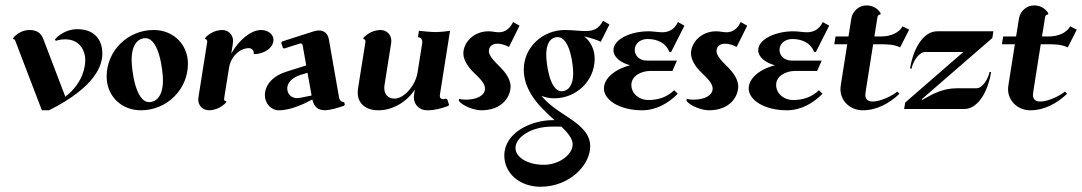

<svg xmlns="http://www.w3.org/2000/svg" viewBox="-20 -411 4080 724"><path d="M137.9 4.9H164.8C343 -84.5 366 -166.5 366 -209.5C366 -248.5 347.2 -301 270.8 -301C228.3 -301 196.3 -274.4 187 -261.7L190.7 -257.1C202.6 -261 214.8 -262.7 226.1 -262.7C275.9 -262.7 301.5 -226.3 301.5 -183.1C301.5 -162.8 294.4 -98.4 226.3 -46.4L143.3 -263.9C134.5 -287.6 117.4 -297.9 90.6 -297.9C66.9 -297.1 47.6 -287.4 30.3 -268.6L29.3 -263.7C32.5 -263.7 35.6 -262.5 36.6 -259.8Z M476.3 -184.6C476.3 -252 507.6 -267.1 528.3 -267.1C581.3 -267.1 594.5 -140.1 594.5 -108.4C594.5 -41 563.2 -25.9 542.5 -25.9C489.5 -25.9 476.3 -152.8 476.3 -184.6ZM382.1 -122.6C382.1 -50.3 436 4.9 511.5 4.9C609.4 4.9 688.7 -73.7 688.7 -170.4C688.7 -242.7 634.8 -297.9 559.3 -297.9C461.4 -297.9 382.1 -219.2 382.1 -122.6Z M729.2 -49.8C728 -42.7 727.5 -38.6 727.5 -35.9C727.5 -12.5 744.6 4.9 769.3 4.9C793 3.9 814.9 -5.9 832.5 -24.4L833.3 -29.3C828.1 -29.3 825 -32.2 825 -37.1C825 -38.1 825.9 -44.7 826.9 -51L843.8 -156.2C850.1 -196.8 883.8 -229.5 918.7 -229.5C929 -229.5 937 -221.7 937 -210.9V-207C978 -207 1011.2 -231.4 1011.2 -261C1011.2 -281.5 990.5 -297.9 964.8 -297.9C925.8 -297.9 880.4 -259.5 852.1 -209.2C857.2 -237.3 858.9 -252 858.9 -256.6C858.9 -279.8 841.8 -297.9 817.4 -297.9C793.7 -297.1 771.5 -287.4 754.2 -268.6L753.2 -263.7C758.5 -263.7 761.5 -259.8 761.5 -253.9Z M1134.8 -164.3 1058.1 -140.1C1012.7 -126 978.8 -93.3 978.8 -52C978.8 -20.5 1002.4 4.9 1031.7 4.9C1079.3 4.9 1133.5 -22.9 1157.7 -35.9C1164.3 -5.4 1182.1 4.6 1204.8 4.6C1225.8 4.6 1252 -3.9 1276.1 -11.7L1280.5 -16.6L1277.6 -25.9C1268.6 -25.9 1260.5 -32 1258.5 -43.5L1220.2 -262.2C1216.3 -284.2 1202.6 -296.1 1182.6 -296.1C1176.8 -296.1 1170.9 -295.4 1161.9 -292.5L1043.7 -254.6L1040.5 -249.8L1046.9 -230.5L1051.5 -228L1108.4 -246.1C1110.8 -246.8 1112.8 -247.1 1113.8 -247.1C1117.4 -247.1 1120.4 -244.4 1121.1 -240.5ZM1139.6 -136.5 1155 -50.8 1110.6 -42C1106.9 -41.3 1103.5 -41 1100.1 -41C1076.9 -41 1063.2 -57.9 1063.2 -77.6C1063.2 -101.3 1085 -119.6 1112.8 -128.4Z M1330.8 -82C1329.3 -72.5 1328.9 -66.4 1328.9 -61.8C1328.9 -21.2 1358.6 4.9 1407 4.9C1461.7 4.9 1514.2 -27.1 1544.4 -73.5C1541.3 -55.2 1540.5 -50.3 1540.5 -44.4C1540.5 -16.4 1561.3 4.9 1590.6 4.9C1619.4 4.9 1643.6 -1.7 1670.7 -11.7L1673.1 -16.6L1666.3 -36.9L1661.4 -39.3C1657.7 -37.8 1655 -37.1 1651.9 -37.1C1643.6 -37.1 1638.4 -41.3 1638.4 -49.6C1638.4 -50.5 1638.7 -52.5 1639.6 -58.6L1677 -294.9C1665 -292.7 1637 -290 1625.5 -290C1606.4 -290 1576.2 -293 1559.8 -294.9L1555.9 -270.5C1566.7 -270.5 1572.5 -262.9 1572.5 -251L1554.4 -136.7C1546.6 -87.9 1503.2 -39.1 1467.5 -39.1C1443.4 -39.1 1429 -54.9 1429 -79.6C1429 -83.3 1429.9 -91.1 1431.9 -102.8L1455.1 -249C1455.6 -251.7 1455.6 -254.4 1455.6 -257.1C1455.6 -280.5 1438.5 -297.9 1413.8 -297.9C1390.1 -296.9 1368.2 -287.1 1350.6 -268.6L1349.9 -263.7C1355.7 -263.7 1358.2 -260 1358.2 -253.9Z M1710.9 -38.1 1710.2 -31.2C1722.2 -12.7 1766.6 4.9 1794.9 4.9C1875.7 4.9 1905.3 -48.6 1905.3 -84.7C1905.3 -119.1 1875.5 -148.9 1858.9 -165.3C1829.1 -194.3 1823.5 -208 1823.5 -218.8C1823.5 -230.7 1831.5 -246.3 1855.7 -246.3C1868.7 -246.3 1884.3 -241.7 1899.4 -234.1L1939.2 -314.2L1914.6 -327.9C1904.3 -304.9 1885.5 -289.3 1862.1 -289.3C1856 -289.3 1849.6 -290 1843.3 -291C1837.4 -292 1829.3 -293 1822.3 -293C1763.7 -293 1727.3 -248.8 1727.3 -210C1727.3 -175.5 1757.6 -145.5 1774.4 -129.6C1805.2 -100.8 1808.8 -87.2 1808.8 -76.4C1808.8 -51.8 1779.3 -35.2 1736.6 -35.2C1729.2 -35.2 1718.5 -36.1 1710.9 -38.1Z M2039.8 -203.6C2039.8 -259.8 2065.4 -271 2082.5 -271C2129.6 -271 2141.4 -165.8 2141.4 -135.7C2141.4 -79.6 2115.2 -66.9 2097.9 -66.9C2051.5 -66.9 2039.8 -176.3 2039.8 -203.6ZM2096.9 66.4C2121.6 90.3 2139.4 111.8 2139.4 133.1C2139.4 172.4 2088.1 210.4 2030.8 210.4C1969.7 210.4 1923.8 182.4 1923.8 146.7C1923.8 107.9 1981.2 66.4 2061.8 66.4ZM1955.1 -149.4C1955.1 -115 1964.8 -86.2 1982.4 -56.2C2004.6 -18.6 2039.6 13.4 2070.8 42H2065.7C1980.5 42 1881.6 90.6 1881.6 175.5C1881.6 241.9 1939 293.2 2018.3 293.2C2126 293.2 2205.6 212.9 2205.6 140.6C2205.6 87.6 2160.2 55.9 2109.6 22.9C2077.4 2 2045.7 -20.3 2021.5 -49.6C2035.9 -43.7 2052.2 -40.3 2069.8 -40.3C2154.1 -40.3 2222.4 -106.9 2222.4 -189C2222.4 -223.6 2207.8 -253.9 2183.1 -273.7C2208.5 -267.8 2231.7 -260.5 2245.4 -253.4L2278.1 -318.8L2253.7 -332.5C2237.5 -300.8 2216.1 -293.9 2187.7 -293.9C2177.7 -293.9 2166.3 -294.7 2154.1 -295.7C2141.4 -296.6 2125.5 -297.9 2110.6 -297.9C2024.7 -297.9 1955.1 -231.4 1955.1 -149.4Z M2356 -164.8C2293 -148.4 2257.3 -112.5 2257.3 -77.6C2257.3 -31.7 2320.1 4.9 2401.1 4.9C2455.3 4.9 2501.2 -22.5 2535.6 -57.4L2522.2 -70.8C2495.4 -44.7 2462.2 -33.9 2425.3 -33.9C2388.7 -33.9 2360.8 -58.8 2360.8 -90.8C2360.8 -124.8 2397.5 -143.6 2433.6 -143.6H2515.6L2532.7 -182.6H2418.2C2392.8 -182.6 2373.5 -200.2 2373.5 -222.7C2373.5 -247.6 2395.5 -263.9 2421.6 -263.9C2460.9 -263.9 2491.7 -247.6 2503.7 -215.8L2510.5 -214.6L2560.8 -314.2L2536.4 -327.9C2522 -296.4 2497.3 -289.3 2476.8 -289.3C2461.4 -289.3 2443.6 -293 2425.3 -293C2360.8 -293 2293.2 -264.4 2293.2 -221.4C2293.2 -196.5 2318.8 -175 2356 -164.8Z M2569.3 -38.1 2568.6 -31.2C2580.6 -12.7 2625 4.9 2653.3 4.9C2734.1 4.9 2763.7 -48.6 2763.7 -84.7C2763.7 -119.1 2733.9 -148.9 2717.3 -165.3C2687.5 -194.3 2681.9 -208 2681.9 -218.8C2681.9 -230.7 2689.9 -246.3 2714.1 -246.3C2727.1 -246.3 2742.7 -241.7 2757.8 -234.1L2797.6 -314.2L2772.9 -327.9C2762.7 -304.9 2743.9 -289.3 2720.5 -289.3C2714.4 -289.3 2708 -290 2701.7 -291C2695.8 -292 2687.7 -293 2680.7 -293C2622.1 -293 2585.7 -248.8 2585.7 -210C2585.7 -175.5 2616 -145.5 2632.8 -129.6C2663.6 -100.8 2667.2 -87.2 2667.2 -76.4C2667.2 -51.8 2637.7 -35.2 2595 -35.2C2587.6 -35.2 2576.9 -36.1 2569.3 -38.1Z M2901.9 -164.8C2838.9 -148.4 2803.2 -112.5 2803.2 -77.6C2803.2 -31.7 2866 4.9 2947 4.9C3001.2 4.9 3047.1 -22.5 3081.5 -57.4L3068.1 -70.8C3041.3 -44.7 3008.1 -33.9 2971.2 -33.9C2934.6 -33.9 2906.7 -58.8 2906.7 -90.8C2906.7 -124.8 2943.4 -143.6 2979.5 -143.6H3061.5L3078.6 -182.6H2964.1C2938.7 -182.6 2919.4 -200.2 2919.4 -222.7C2919.4 -247.6 2941.4 -263.9 2967.5 -263.9C3006.8 -263.9 3037.6 -247.6 3049.6 -215.8L3056.4 -214.6L3106.7 -314.2L3082.3 -327.9C3067.9 -296.4 3043.2 -289.3 3022.7 -289.3C3007.3 -289.3 2989.5 -293 2971.2 -293C2906.7 -293 2839.1 -264.4 2839.1 -221.4C2839.1 -196.5 2864.7 -175 2901.9 -164.8Z M3174.8 -244.1 3151.1 -93.8C3149.7 -85 3149.2 -79.1 3149.2 -74.7C3149.2 -29.8 3186.5 4.9 3233.2 4.9C3287.4 4.9 3335 -22.5 3371.8 -57.4L3363.8 -65.9C3348.4 -52 3301.8 -28.1 3271.2 -28.1C3254.9 -28.1 3242.9 -34.9 3242.9 -53.7C3242.9 -56.4 3244.6 -67.6 3245.6 -74.5L3272.5 -244.1H3294.9C3324.2 -244.1 3350.3 -244.1 3374.3 -232.2L3408.2 -299.1L3383.3 -311.8C3370.4 -286.6 3336.7 -273.4 3301.5 -273.4H3277.1L3288.8 -346.7C3289.8 -352.5 3294.2 -356.4 3300 -356.4L3300.8 -361.3C3289.1 -379.9 3270.3 -390.6 3246.8 -390.6C3219.5 -390.6 3194.8 -369.1 3190.4 -341.8L3179.4 -273.4H3130.6L3126 -244.1Z M3389.4 0H3616C3667 0 3705.1 -63.2 3717.3 -139.6H3711.4C3707.8 -116.2 3685.1 -78.1 3662.6 -78.1H3587.4C3535.6 -78.1 3496.8 -56.9 3457.8 -34.2L3455.8 -36.9L3721.9 -267.6L3725.8 -293H3513.9C3462.4 -293 3423.8 -229.2 3411.6 -152.3H3417.5C3421.1 -176 3444.8 -214.8 3467.3 -214.8H3612.5L3393.3 -24.4Z M3806.9 -244.1 3783.2 -93.8C3781.7 -85 3781.2 -79.1 3781.2 -74.7C3781.2 -29.8 3818.6 4.9 3865.2 4.9C3919.4 4.9 3967 -22.5 4003.9 -57.4L3995.8 -65.9C3980.5 -52 3933.8 -28.1 3903.3 -28.1C3887 -28.1 3875 -34.9 3875 -53.7C3875 -56.4 3876.7 -67.6 3877.7 -74.5L3904.5 -244.1H3927C3956.3 -244.1 3982.4 -244.1 4006.3 -232.2L4040.3 -299.1L4015.4 -311.8C4002.4 -286.6 3968.8 -273.4 3933.6 -273.4H3909.2L3920.9 -346.7C3921.9 -352.5 3926.3 -356.4 3932.1 -356.4L3932.9 -361.3C3921.1 -379.9 3902.3 -390.6 3878.9 -390.6C3851.6 -390.6 3826.9 -369.1 3822.5 -341.8L3811.5 -273.4H3762.7L3758.1 -244.1Z"/></svg>

Font: RisaltypS01
Style: Medium
Weight: 500
Italic angle: -9°
Designer: gluk
Foundry: gluk
Version: Version 0.24